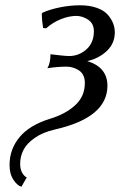

<svg xmlns="http://www.w3.org/2000/svg" viewBox="-20 -459 454 726"><path d="M270 -398.9Q241.2 -398.9 210.2 -386.5Q179.2 -374 154.8 -352.1L143.1 -353Q138.2 -382.8 138.2 -400.9V-408.2L141.1 -411.1Q168 -423.3 206.5 -431.2Q245.1 -439 282.2 -439Q319.3 -439 346.4 -429.2Q373.5 -419.4 387.5 -403.3Q401.4 -387.2 407.7 -370.8Q414.1 -354.5 414.1 -336.9Q414.1 -294.9 384 -266.4Q354 -237.8 310.1 -228Q386.2 -204.6 386.2 -134.8Q386.2 -14.2 187 30.8Q142.1 41 111.6 62.3Q81.1 83.5 68.6 108.2Q56.2 132.8 56.2 160.2Q56.2 180.7 63.7 194.1Q71.3 207.5 81.1 211.9L61 247.1Q45.9 243.2 31 221.2Q16.1 199.2 16.1 165Q16.1 105 54.2 59.3Q92.3 13.7 168.9 -9.8Q227.1 -27.3 263.9 -60.8Q300.8 -94.2 300.8 -145Q300.8 -177.7 279.1 -192.4Q257.3 -207 231 -207Q200.2 -207 159.2 -201.2Q170.9 -220.2 170.9 -253.9Q172.4 -253.9 200.4 -250.5Q228.5 -247.1 241.2 -247.1Q278.3 -247.1 306.6 -272.2Q335 -297.4 335 -340.8Q335 -369.1 314.7 -383.5Q294.4 -397.9 270 -398.9Z"/></svg>

Font: Linear Smooth
Style: Italic
Weight: 400
Designer: Philipp H. Poll, Flanker
Foundry: Philipp H. Poll, reworked by Flanker
Version: Version 1.061 | FøM Fix